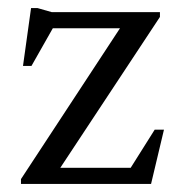

<svg xmlns="http://www.w3.org/2000/svg" viewBox="-20 -456 448 476"><path d="M32 0V-12L277.5 -386H111L58 -292.5H37L57 -436H73L108 -426H376.5V-414L129.5 -40H304L363.5 -134.5H386.5L354.5 0Z"/></svg>

Font: Newsreader Text
Style: Regular
Weight: 400
Designer: Hugues Gentile
Foundry: Production Type
Version: Version 1.002